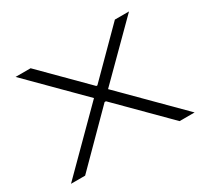

<svg xmlns="http://www.w3.org/2000/svg" viewBox="-139 -891 1171 1095"><g transform="rotate(-30 446.5 -343.0)"><path d="M40 0 398 -358 71 -686H170L444 -411H451L725 -686H818L493 -362L854 0H755L448 -308H439L133 0Z"/></g></svg>

Font: Archivo Expanded ExtraLight
Style: Regular
Weight: 250
Width: 7
Designer: Hector Gatti
Foundry: Omnibus-Type
Version: Version 2.001